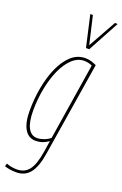

<svg xmlns="http://www.w3.org/2000/svg" viewBox="-192 -842 709 1114"><g transform="rotate(20 162.0 -285.0)"><path d="M-4 209 1 191Q33 203 66 203Q114 203 140.5 168.5Q167 134 180 54L191 -17Q154 10 112 10Q67 10 43.5 -30Q20 -70 20 -143Q20 -217 33 -287.5Q46 -358 71.5 -415Q97 -472 134.5 -506Q172 -540 222 -540Q239 -540 256.5 -535Q274 -530 290 -522L197 58Q184 142 153 181Q122 220 69 220Q28 220 -4 209ZM269 -512Q258 -517 245.5 -520Q233 -523 220 -523Q180 -523 146.5 -492Q113 -461 89 -408Q65 -355 52 -288Q39 -221 39 -150Q39 -80 58.5 -44Q78 -8 114 -8Q133 -8 156 -16.5Q179 -25 194 -38ZM328 -790 223 -596H203L159 -790H175L215 -618L311 -790Z"/></g></svg>

Font: Georama Condensed Thin
Style: Italic
Weight: 100
Width: 3
Italic angle: -9°
Designer: Jean-Baptiste Levee
Foundry: Production Type
Version: Version 1.000